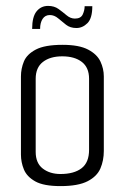

<svg xmlns="http://www.w3.org/2000/svg" viewBox="-20 -627 423 651"><path d="M185 4Q128 4 99.5 -12Q71 -28 61 -52.5Q51 -77 51 -103V-368Q51 -394 61 -418.5Q71 -443 101.5 -459Q132 -475 192 -475Q248 -475 278.5 -459Q309 -443 320.5 -418.5Q332 -394 332 -368V-115Q332 -83 320.5 -56Q309 -29 277 -12.5Q245 4 185 4ZM185 -37Q231 -37 256.5 -56.5Q282 -76 282 -119V-360Q282 -398 257.5 -417Q233 -436 191 -436Q150 -436 125.5 -417Q101 -398 101 -360V-112Q101 -74 125 -55.5Q149 -37 185 -37ZM89 -529Q89 -570 104 -588.5Q119 -607 143 -607Q164 -607 178.5 -596.5Q193 -586 206 -575Q219 -564 234 -564Q254 -564 260.5 -578Q267 -592 267 -606H293Q293 -565 276.5 -548.5Q260 -532 239 -532Q218 -532 204 -543Q190 -554 177 -565Q164 -576 149 -576Q133 -576 124.5 -563Q116 -550 116 -529Z"/></svg>

Font: Smooch Sans
Style: Regular
Weight: 400
Designer: Robert E. Leuschke
Foundry: Robert E. Leuschke
Version: Version 1.010; ttfautohint (v1.8.3)